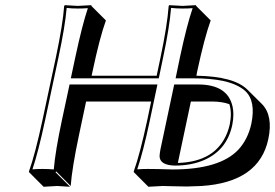

<svg xmlns="http://www.w3.org/2000/svg" viewBox="-20 -668 1071 748"><path d="M612.8 56.6Q612.8 56.6 558.1 59.6L501.5 2.9L501 0Q525.4 -68.4 553.7 -200.2L568.8 -272.5H315.4L288.1 -143.6Q260.7 -14.2 255.4 56.6L199.2 0L196.3 2.9L252.9 59.6Q251 59.6 202.6 56.6Q202.6 56.6 149.9 59.6L93.3 2.9L92.8 0Q117.2 -68.4 145.5 -200.2L197.8 -444.8Q225.1 -574.7 230 -645L232.9 -647.9Q234.9 -647.9 283.2 -645Q283.2 -645 335.9 -647.9V-645L392.6 -588.4Q368.2 -521 340.3 -388.7L336.9 -373H590.3L605.5 -444.8Q631.3 -567.4 637.2 -645L639.6 -647.9Q641.6 -647.9 690.9 -645Q690.9 -645 743.7 -647.9L744.1 -645L800.8 -588.4Q776.4 -521 748 -388.7L745.1 -373Q892.1 -370.6 944.3 -318.4L1001 -262.2Q1044.4 -217.3 1025.4 -126.5Q989.7 42 765.1 56.6Q738.8 58.1 708 58.6Q689 58.6 655.3 57.6Q626 56.6 612.8 56.6ZM873.5 -262.2Q845.7 -272 808.6 -272.5H723.6L672.9 -33.2Q821.3 -37.6 865.7 -151.9Q871.6 -167.5 875 -183.1Q884.3 -229 873.5 -262.2ZM658.7 -338.9H752Q867.7 -338.9 886.2 -252Q889.2 -237.3 889.2 -222.7Q889.2 -202.1 884.8 -180.7Q863.8 -82 772.9 -43.5Q724.1 -22.9 661.1 -22.9Q602.1 -24.4 601.6 -60.1Q602.1 -69.8 605 -85.9ZM556.2 -9.8Q570.3 -9.8 599.1 -9.3Q633.3 -8.3 651.4 -7.8Q835.9 -7.8 908.7 -85Q945.8 -125.5 959 -185.1Q977.5 -273.4 936 -313Q906.2 -340.3 848.1 -353Q799.8 -362.8 734.4 -362.8H664.1L681.6 -447.3Q708 -570.8 730.5 -636.2Q711.9 -634.8 690.9 -634.8Q665.5 -634.8 646.5 -637.2Q640.1 -559.6 615.2 -442.9L598.6 -362.8H255.9L273.9 -447.3Q300.3 -570.8 322.3 -636.2Q303.7 -634.8 283.2 -634.8Q257.8 -634.8 239.7 -637.2Q233.9 -566.4 207.5 -442.9L155.3 -197.8Q128.9 -75.2 106.4 -8.3Q125 -9.8 146 -9.8Q171.4 -9.8 189.5 -7.8Q195.3 -78.6 221.7 -202.1L251 -338.9H593.3L563.5 -197.8Q537.6 -75.2 514.6 -8.3Q535.2 -9.8 556.2 -9.8Z"/></svg>

Font: Linux Biolinum Shadow O
Style: Italic
Weight: 400
Italic angle: -12°
Designer: Philipp H. Poll
Foundry: Philipp H. Poll
Version: Version 0.6.2